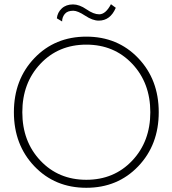

<svg xmlns="http://www.w3.org/2000/svg" viewBox="-20 -883 819 912"><path d="M250 -796Q253 -824 273.5 -843Q294 -862 327 -862Q357 -862 391 -838.5Q425 -815 451 -815Q482 -815 507 -863L530 -846Q504 -785 449 -785Q420 -785 384.5 -808.5Q349 -832 328 -832Q300 -832 287.5 -816.5Q275 -801 275 -781ZM143.5 -93Q46 -195 46 -350Q46 -505 143.5 -607Q241 -709 390 -709Q539 -709 636.5 -607Q734 -505 734 -350Q734 -195 636.5 -93Q539 9 390 9Q241 9 143.5 -93ZM172 -580Q86 -489 86 -350Q86 -211 172 -120Q258 -29 390 -29Q522 -29 608 -120Q694 -211 694 -350Q694 -489 608 -580Q522 -671 390 -671Q258 -671 172 -580Z"/></svg>

Font: Renner
Style: Thin
Weight: 200
Version: Version 003.000 ; ttfautohint (v0.97) -l 8 -r 50 -G 200 -x 1